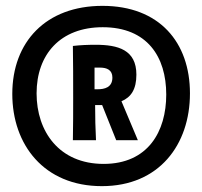

<svg xmlns="http://www.w3.org/2000/svg" viewBox="-20 -861 691 656"><path d="M328 -225C524 -225 629 -367 629 -542C629 -716 525 -841 330 -841C137 -841 22 -718 22 -540C22 -367 130 -225 328 -225ZM334 -301C182 -301 105 -412 105 -542C105 -675 186 -768 331 -768C483 -768 548 -667 548 -538C548 -412 486 -301 334 -301ZM308 -382C306 -421 305 -460 305 -502H329L377 -382H451L395 -515C428 -529 446 -556 446 -606C446 -691 383 -708 307 -708C279 -708 255 -707 229 -704C230 -646 230 -590 230 -527C230 -483 230 -431 229 -382ZM303 -630H322C345 -630 364 -622 364 -596C364 -562 337 -556 313 -556H303Z"/></svg>

Font: Ranchers
Style: Regular
Weight: 400
Designer: Pablo Impallari, Brenda Gallo
Foundry: Pablo Impallari, Brenda Gallo
Version: Version 1.000